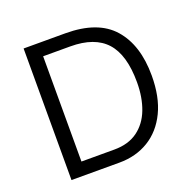

<svg xmlns="http://www.w3.org/2000/svg" viewBox="-118 -783 919 905"><g transform="rotate(-20 341.5 -330.0)"><path d="M91 0V-660H300Q463 -660 539 -573.5Q615 -487 615 -334Q615 -227 579 -152.5Q543 -78 479 -39Q415 0 332 0ZM301 -594H165V-66H330Q401 -66 447.5 -100Q494 -134 516.5 -193Q539 -252 539 -328Q539 -465 481 -529.5Q423 -594 301 -594Z"/></g></svg>

Font: Bricolage Grotesque 12pt Light
Style: Regular
Weight: 300
Designer: Mathieu Triay
Foundry: Atelier Triay
Version: Version 1.001; ttfautohint (v1.8.4.7-5d5b);gftools[0.9.33.de